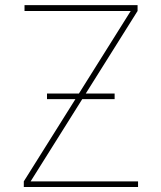

<svg xmlns="http://www.w3.org/2000/svg" viewBox="-20 -748 645 768"><path d="M75.2 0V-22.5L502.9 -704.1H78.1V-727.5H530.3V-704.1L102.5 -22.5H532.2V0ZM168 -351.6V-374H438.5V-351.6Z"/></svg>

Font: Inter Tight Thin
Style: Regular
Weight: 250
Designer: Rasmus Andersson
Foundry: rsms
Version: Version 3.004